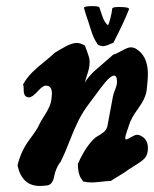

<svg xmlns="http://www.w3.org/2000/svg" viewBox="-20 -616 511 637"><path d="M352.5 -587.9Q353.5 -592.8 375 -592.8Q408.2 -592.8 408.2 -585.9Q393.6 -546.9 356.4 -474.6Q332 -462.9 322.3 -462.9Q313.5 -462.9 304.7 -467.8Q294.9 -482.4 290.5 -492.7Q286.1 -502.9 280.8 -519.5Q275.4 -536.1 273.4 -543Q263.7 -570.3 258.8 -588.9V-589.8Q258.8 -595.7 285.2 -595.7Q306.6 -595.7 309.6 -591.8Q310.5 -589.8 318.8 -564.5Q327.1 -539.1 338.9 -532.2Q348.6 -557.6 352.5 -587.9ZM368.2 -344.7Q368.2 -365.2 358.4 -365.2Q353.5 -365.2 345.7 -359.4Q337.9 -353.5 328.6 -342.3Q319.3 -331.1 312 -321.3Q304.7 -311.5 294.4 -297.4Q284.2 -283.2 279.3 -277.3Q255.9 -247.1 240.7 -216.8Q225.6 -186.5 210.4 -147Q195.3 -107.4 181.6 -80.1Q172.9 -69.3 167 -55.2Q161.1 -41 159.7 -30.8Q158.2 -20.5 152.8 -11.7Q147.5 -2.9 137.7 -1Q120.1 1 112.3 1Q52.7 1 38.1 -67.4Q49.8 -115.2 77.1 -151.9Q104.5 -188.5 109.4 -201.2Q115.2 -213.9 126.5 -231Q137.7 -248 144 -262.7Q150.4 -277.3 151.4 -294.9Q151.4 -296.9 151.9 -300.8Q152.3 -304.7 152.3 -305.7Q152.3 -332 131.8 -332Q122.1 -332 104.5 -312.5Q86.9 -293 76.2 -293Q58.6 -293 58.6 -317.4V-320.3Q58.6 -331.1 56.6 -335.9Q68.4 -357.4 85.9 -375Q103.5 -392.6 127 -411.1Q150.4 -429.7 162.1 -441.4Q168 -445.3 181.2 -452.6Q194.3 -460 200.7 -463.4Q207 -466.8 216.8 -470.2Q226.6 -473.6 234.4 -473.6Q247.1 -473.6 261.7 -464.8Q262.7 -461.9 269.5 -443.8Q276.4 -425.8 277.3 -414.1V-410.2Q277.3 -398.4 274.9 -388.2Q272.5 -377.9 268.1 -364.7Q263.7 -351.6 261.7 -341.8Q266.6 -351.6 276.4 -362.8Q286.1 -374 294.9 -381.8Q303.7 -389.6 323.7 -406.7Q343.8 -423.8 355.5 -434.6Q366.2 -437.5 385.3 -448.2Q404.3 -459 414.1 -459Q421.9 -459 429.7 -455.1Q470.7 -431.6 470.7 -370.1Q470.7 -353.5 466.8 -318.4Q463.9 -291 439 -256.8Q414.1 -222.7 408.2 -201.2Q407.2 -198.2 401.4 -181.2Q395.5 -164.1 395.5 -158.2Q395.5 -153.3 398.4 -153.3Q400.4 -153.3 402.3 -154.3Q408.2 -157.2 415 -161.1Q421.9 -165 426.8 -167Q431.6 -168.9 435.5 -168.9Q440.4 -168.9 446.3 -166Q470.7 -154.3 470.7 -125Q470.7 -105.5 462.9 -94.7Q455.1 -84 434.6 -71.3Q414.1 -58.6 408.2 -54.7Q395.5 -44.9 375 -32.7Q354.5 -20.5 347.7 -15.6Q336.9 -15.6 316.4 -13.2Q295.9 -10.7 284.2 -10.7Q270.5 -10.7 255.9 -13.7Q254.9 -15.6 252 -20Q249 -24.4 247.6 -26.4Q246.1 -28.3 244.1 -33.7Q242.2 -39.1 241.2 -43.5Q240.2 -47.9 239.3 -55.7Q238.3 -63.5 238.3 -72.3Q255.9 -111.3 273.4 -134.3Q291 -157.2 301.8 -163.1Q312.5 -168.9 322.3 -176.3Q332 -183.6 335.9 -195.3Q345.7 -250 354.5 -294.9Q355.5 -302.7 361.8 -318.4Q368.2 -334 368.2 -344.7Z"/></svg>

Font: Essays1743
Style: Italic
Weight: 500
Italic angle: -10°
Designer: Based on the typeface in a 1743 English translation of the essays of Montaigne.  PostScript/TrueType font designed by Jo
Version: Version 002.100